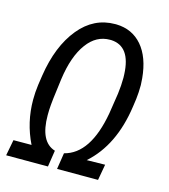

<svg xmlns="http://www.w3.org/2000/svg" viewBox="-108 -807 785 893"><g transform="rotate(15 284.5 -360.5)"><path d="M261.7 -78.6Q381.3 -108.4 417.5 -313L432.6 -411.1Q438 -453.1 438 -489.3Q438 -497.6 437.5 -505.4Q432.1 -639.2 338.4 -644Q335.9 -644 333 -644Q266.6 -644.5 222.2 -584Q175.8 -521.5 160.2 -407.7Q144.5 -293.9 143.1 -255.9Q142.6 -242.7 142.6 -230.5Q142.6 -102.1 217.8 -79.1L205.6 0H4.4L19 -76.7L106 -77.1Q58.6 -173.3 58.6 -282.2Q58.6 -317.9 63.5 -354.5L70.3 -400.4Q92.8 -548.3 164.6 -635.7Q234.4 -720.7 336.9 -720.7Q339.8 -720.7 342.8 -720.7Q419.4 -718.8 466.6 -663.8Q513.7 -608.9 522.9 -509.8L524.9 -477.5Q524.9 -441.9 521 -409.7L515.6 -371.6Q488.3 -178.2 372.1 -75.2L460.4 -76.7L446.8 0H249.5Z"/></g></svg>

Font: MAUL Condensed Italic
Style: Condenced Regular Italic
Weight: 400
Italic angle: -12°
Designer: MAUL
Version: Version 1.0; 2020; ttfautohint (v1.8.3)